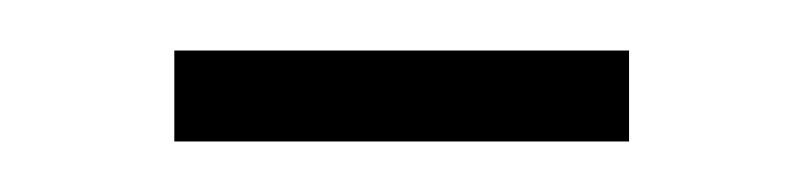

<svg xmlns="http://www.w3.org/2000/svg" viewBox="-20 -294 318 76"><path d="M49 -274H229V-238H49Z"/></svg>

Font: Newsreader 72pt ExtraLight
Style: Regular
Weight: 275
Designer: Hugues Gentile
Foundry: Production Type
Version: Version 1.003; ttfautohint (v1.8.3)